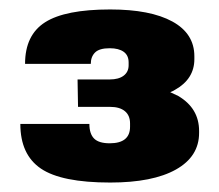

<svg xmlns="http://www.w3.org/2000/svg" viewBox="-20 -808 464 406"><path d="M213 -422Q110 -422 66.5 -451.5Q23 -481 23 -546H169Q169 -525 179 -515Q189 -505 212 -505Q255 -505 255 -540V-547Q255 -564 244 -573Q233 -582 213 -582H145L144 -640H212Q231 -640 241.5 -648Q252 -656 252 -670V-676Q252 -691 241.5 -698.5Q231 -706 212 -706Q190 -706 181 -697Q172 -688 172 -673H33Q33 -734 75.5 -761Q118 -788 213 -788Q298 -788 344.5 -762.5Q391 -737 391 -689V-683Q391 -641 350 -618Q345 -615 340 -613Q349 -609 357 -605Q401 -579 401 -531V-527Q401 -477 352 -449.5Q303 -422 213 -422Z"/></svg>

Font: Pathway Extreme 8pt Thin 12pt ExtraBold
Style: Regular
Weight: 800
Version: Version 1.001;gftools[0.9.26]